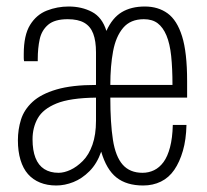

<svg xmlns="http://www.w3.org/2000/svg" viewBox="-20 -558 635 590"><path d="M153 12Q125 12 103 3Q81 -6 66 -23Q51 -40 43 -66.5Q35 -93 35 -127Q35 -160 44.5 -190.5Q54 -221 80 -245Q106 -269 153.5 -283Q201 -297 275 -297V-397Q275 -432 266.5 -454.5Q258 -477 239 -488Q220 -499 188 -499Q148 -499 128 -482Q108 -465 102 -437.5Q96 -410 96 -376V-370H54Q53 -375 53 -380Q53 -385 53 -392Q53 -450 72.5 -481.5Q92 -513 124 -525.5Q156 -538 191 -538Q231 -538 262.5 -521.5Q294 -505 307 -463Q325 -503 354 -520.5Q383 -538 425 -538Q466 -538 495 -517Q524 -496 539.5 -446.5Q555 -397 555 -309V-258H319Q319 -180 327 -128.5Q335 -77 357 -52Q379 -27 418 -27Q437 -27 453.5 -35Q470 -43 482.5 -60Q495 -77 502.5 -105.5Q510 -134 511 -174H553Q552 -129 542 -94.5Q532 -60 515.5 -36Q499 -12 474.5 0Q450 12 420 12Q369 12 338 -12.5Q307 -37 291 -92Q278 -55 255 -32Q232 -9 205.5 1.5Q179 12 153 12ZM160 -27Q177 -27 196.5 -36Q216 -45 234.5 -63.5Q253 -82 264 -113Q275 -144 275 -187V-258Q195 -257 153.5 -240Q112 -223 96 -194.5Q80 -166 80 -130Q80 -96 89 -73Q98 -50 116 -38.5Q134 -27 160 -27ZM319 -297H510Q510 -348 506 -386Q502 -424 491.5 -449Q481 -474 464.5 -486.5Q448 -499 422 -499Q381 -499 358.5 -472.5Q336 -446 327.5 -400.5Q319 -355 319 -297Z"/></svg>

Font: Archivo ExtraCondensed Thin
Style: Regular
Weight: 250
Width: 2
Designer: Hector Gatti
Foundry: Omnibus-Type
Version: Version 2.001